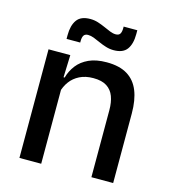

<svg xmlns="http://www.w3.org/2000/svg" viewBox="-102 -752 744 835"><g transform="rotate(15 270.0 -334.5)"><path d="M386 0V-302Q386 -337.5 376.2 -363.5Q366.5 -389.5 344.2 -404Q322 -418.5 283.5 -418.5Q248 -418.5 222 -405.5Q196 -392.5 179.8 -370.5Q163.5 -348.5 156.5 -320.5L140.5 -388.5H161.5Q170 -419.5 189.5 -444.8Q209 -470 241.5 -485Q274 -500 322 -500Q379.5 -500 415 -478.2Q450.5 -456.5 467.2 -415Q484 -373.5 484 -313V0ZM62 0V-489H160L156 -374.5L160 -368.5V0ZM336 -558.5Q318 -558.5 301 -563.8Q284 -569 268.2 -576.2Q252.5 -583.5 238.5 -588.8Q224.5 -594 212.5 -594Q199 -594 193.2 -585.5Q187.5 -577 187.5 -560V-553H126V-570Q126 -613.5 143.8 -638.5Q161.5 -663.5 204 -663.5Q222.5 -663.5 239.5 -658Q256.5 -652.5 272 -645.5Q287.5 -638.5 301.2 -633Q315 -627.5 327 -627.5Q341 -627.5 346.5 -636.2Q352 -645 352 -662V-669H413.5V-651.5Q413.5 -607.5 395.8 -583Q378 -558.5 336 -558.5Z"/></g></svg>

Font: Anek Latin Medium
Style: Regular
Weight: 500
Designer: Yesha Goshar
Foundry: Ek Type
Version: Version 1.003